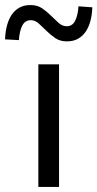

<svg xmlns="http://www.w3.org/2000/svg" viewBox="-70 -741 386 761"><path d="M82 0V-486H164V0ZM195 -577Q168 -577 149 -590Q130 -603 114 -619Q98 -635 83.5 -648Q69 -661 52 -661Q29 -661 18 -639Q7 -617 5 -582L-50 -585Q-49 -614 -42.5 -639Q-36 -664 -24 -682Q-12 -700 6.5 -710.5Q25 -721 51 -721Q78 -721 97 -708Q116 -695 132 -679Q148 -663 162.5 -650Q177 -637 195 -637Q217 -637 228 -659Q239 -681 241 -716L296 -712Q295 -683 288.5 -658.5Q282 -634 270 -616Q258 -598 239.5 -587.5Q221 -577 195 -577Z"/></svg>

Font: Giro Regular
Style: Regular
Weight: 400
Designer: Paul D. Hunt
Foundry: Adobe Systems Incorporated
Version: Version 1.000;PS 1.0;hotconv 1.0.88;makeotf.lib2.5.647800